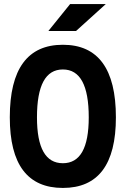

<svg xmlns="http://www.w3.org/2000/svg" viewBox="-20 -926 626 956"><path d="M293 9.8C468.3 9.8 557.1 -106.4 557.1 -341.8C557.1 -583 468.3 -703.1 293 -703.1C117.7 -703.1 28.8 -583 28.8 -341.8C28.8 -106.4 117.7 9.8 293 9.8ZM293 -113.3C207 -113.3 164.1 -189 164.1 -341.8C164.1 -501 207 -580.1 293 -580.1C378.9 -580.1 421.9 -501 421.9 -341.8C421.9 -189 378.9 -113.3 293 -113.3ZM220.7 -771.5H358.4L506.8 -905.8H329.1Z"/></svg>

Font: CaskaydiaCove Nerd Font
Style: Bold
Weight: 700
Designer: Aaron Bell
Foundry: Saja Typeworks
Version: Version 2111.1;Nerd Fonts 2.3.0